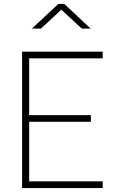

<svg xmlns="http://www.w3.org/2000/svg" viewBox="-20 -954 592 974"><path d="M188 -809 291 -905 395 -809H440L306 -934H276L142 -809ZM501 0V-34H128V-336H441V-370H128V-658H501V-692H92V0Z"/></svg>

Font: RazerF5 Thin
Style: Regular
Weight: 250
Foundry: Razer Inc.
Version: Version 2